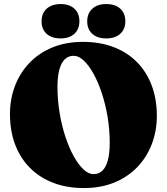

<svg xmlns="http://www.w3.org/2000/svg" viewBox="-20 -932 844 972"><path d="M399.5 -720Q487 -720 556.2 -693.2Q625.5 -666.5 674 -617Q722.5 -567.5 748.2 -498.8Q774 -430 774 -345.5Q774 -269 748.5 -202.5Q723 -136 675 -86Q627 -36 558.8 -8Q490.5 20 405 20Q318 20 248.8 -6.8Q179.5 -33.5 130.8 -83Q82 -132.5 56.2 -201.2Q30.5 -270 30.5 -354.5Q30.5 -431 56 -497.5Q81.5 -564 129.5 -614Q177.5 -664 245.8 -692Q314 -720 399.5 -720ZM535.5 -208.5Q535.5 -275.5 524.8 -339.8Q514 -404 495.5 -460Q477 -516 453.5 -558.5Q430 -601 404.2 -625.2Q378.5 -649.5 353 -649.5Q326 -649.5 307.8 -631.5Q289.5 -613.5 280.2 -578.5Q271 -543.5 271 -491.5Q271 -424.5 281.8 -360.2Q292.5 -296 311 -240Q329.5 -184 353 -141.5Q376.5 -99 402.2 -74.8Q428 -50.5 453.5 -50.5Q481 -50.5 499 -68.5Q517 -86.5 526.2 -121.5Q535.5 -156.5 535.5 -208.5ZM286.5 -737.5Q242.5 -737.5 216.5 -760.5Q190.5 -783.5 190.5 -824Q190.5 -865 216.5 -888.2Q242.5 -911.5 286.5 -911.5Q331 -911.5 356.5 -888.2Q382 -865 382 -824Q382 -784.5 356.5 -761Q331 -737.5 286.5 -737.5ZM517.5 -737.5Q473.5 -737.5 447.5 -760.5Q421.5 -783.5 421.5 -824Q421.5 -864.5 447.5 -888Q473.5 -911.5 517.5 -911.5Q563 -911.5 588.8 -888.2Q614.5 -865 614.5 -824Q614.5 -784.5 588.8 -761Q563 -737.5 517.5 -737.5Z"/></svg>

Font: Fraunces
Style: Regular
Weight: 900
Version: Version 1.000;[b76b70a41]